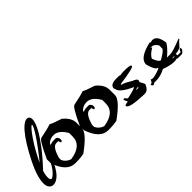

<svg xmlns="http://www.w3.org/2000/svg" viewBox="16 -1359 2024 2024"><g transform="rotate(-45 1028.0 -347.0)"><path d="M64 -342.8Q108.9 -433.1 152.8 -503.7Q196.8 -574.2 235.8 -619.6Q274.9 -665 307.9 -683.6Q340.8 -702.1 363.8 -688Q386.2 -673.8 380.6 -632.3Q375 -590.8 340.1 -525.9Q305.2 -460.9 239.5 -374Q173.8 -287.1 76.2 -184.1Q65.9 -151.9 63 -129.9Q60.1 -107.9 61 -93.5Q62 -79.1 65.9 -71.5Q69.8 -64 74.2 -62Q81.1 -58.1 95 -66.2Q108.9 -74.2 125.5 -90.6Q142.1 -106.9 159.4 -130.9Q176.8 -154.8 189.9 -183.1L212.9 -159.2Q167 -64 118.4 -28.1Q69.8 7.8 32.2 -3.9Q14.2 -8.8 -0.5 -28.3Q-15.1 -47.9 -15.6 -87.9Q-16.1 -127.9 1.5 -189.9Q19 -252 64 -342.8ZM335 -609.9Q331.1 -612.8 312.5 -594Q293.9 -575.2 265.9 -537.1Q237.8 -499 202.9 -442.6Q168 -386.2 131.8 -314L109.9 -269Q157.2 -326.2 200.7 -384.5Q244.1 -442.9 276.6 -491.5Q309.1 -540 325.4 -572.5Q341.8 -605 335 -609.9Z M471.7 -482.9Q496.6 -465.8 602.5 -432.6Q683.1 -367.7 683.1 -292V-211.4Q683.1 -141.1 502 -10.3Q449.2 0 401.4 0H371.1Q251.5 0 189.9 -181.2V-241.7Q281.2 -441.4 310.5 -442.9Q428.2 -466.3 471.7 -482.9ZM320.8 -321.8 371.1 -332H411.1Q425.8 -332 441.4 -301.8V-281.7Q441.4 -261.7 421.4 -261.7Q411.1 -281.2 411.1 -292H380.9Q327.1 -292 290.5 -161.1V-130.9Q313 -80.6 371.1 -60.5Q552.2 -85.9 552.2 -221.2V-271.5Q493.2 -372.1 421.4 -372.1Q353.5 -372.1 320.8 -321.8Z M964.8 -482.9Q989.7 -465.8 1095.7 -432.6Q1176.3 -367.7 1176.3 -292V-211.4Q1176.3 -141.1 995.1 -10.3Q942.4 0 894.5 0H864.3Q744.6 0 683.1 -181.2V-241.7Q774.4 -441.4 803.7 -442.9Q921.4 -466.3 964.8 -482.9ZM814 -321.8 864.3 -332H904.3Q918.9 -332 934.6 -301.8V-281.7Q934.6 -261.7 914.6 -261.7Q904.3 -281.2 904.3 -292H874Q820.3 -292 783.7 -161.1V-130.9Q806.2 -80.6 864.3 -60.5Q1045.4 -85.9 1045.4 -221.2V-271.5Q986.3 -372.1 914.6 -372.1Q846.7 -372.1 814 -321.8Z M1336.4 -325.7Q1355.5 -325.7 1364.7 -319.8Q1395.5 -325.7 1416 -325.7Q1519 -325.7 1519 -308.6V-302.7Q1519 -281.2 1301.8 -251.5V-239.7Q1330.1 -239.7 1410.6 -188.5Q1454.6 -172.9 1461.9 -154.3V-148.4Q1461.9 -135.7 1456.1 -125.5Q1484.9 -75.7 1484.9 -68.4Q1457.5 0 1410.6 0H1387.7Q1176.3 -7.3 1176.3 -51.3V-57.1Q1205.6 -68.4 1222.2 -68.4V-74.2Q1210.4 -91.8 1205.1 -114.3L1216.3 -120.1H1222.2Q1245.1 -91.3 1250.5 -91.3Q1376.5 -118.7 1376.5 -131.3Q1222.2 -199.7 1222.2 -262.7Q1216.3 -262.7 1216.3 -268.6Q1216.3 -325.7 1307.6 -325.7ZM1376.5 -97.2V-91.3H1404.8L1410.6 -103Z M1826.7 -344.7 1838.9 -338.4Q1849.6 -344.7 1863.8 -344.7Q1934.1 -344.7 1949.7 -221.7Q1929.2 -178.7 1851.1 -110.8Q1845.2 -110.8 1845.2 -104.5H1894.5Q1933.6 -104.5 2072.8 -160.2V-147.5Q2062.5 -147.5 2011.2 -85.9Q1971.7 -67.9 1949.7 -67.9H1937.5V-43H1986.8Q1988.8 -65.9 2011.2 -80.1L2017.6 -67.9V-55.2Q2004.9 -30.8 1980.5 -18.6H1925.3Q1911.1 -18.6 1900.4 -24.4Q1889.6 -18.6 1876 -18.6H1863.8Q1815.4 -18.6 1728 -49.3Q1656.7 -12.2 1592.8 -12.2H1562L1543.5 0H1537.6Q1528.8 0 1519 -18.6V-24.4Q1547.4 -24.4 1556.2 -61.5L1580.6 -55.2Q1619.6 -55.2 1697.3 -85.9V-98.6Q1665.5 -98.6 1635.7 -209Q1635.7 -300.8 1820.3 -344.7ZM1795.9 -301.3V-295.4H1808.1V-289.1Q1742.2 -251.5 1722.2 -209Q1749.5 -133.8 1777.3 -129.4Q1873.5 -182.6 1876 -209V-252.4Q1849.1 -301.3 1802.2 -301.3ZM1881.8 -61.5V-55.2H1906.7V-61.5Z"/></g></svg>

Font: Otrack
Style: Regular
Weight: 400
Designer: Sodina
Foundry: Sodina
Version: Version 2.10 June 16, 2016